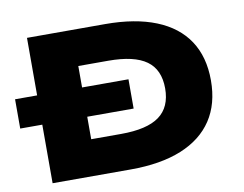

<svg xmlns="http://www.w3.org/2000/svg" viewBox="-80 -811 1167 917"><g transform="rotate(-10 504.0 -352.5)"><path d="M104 0V-705H483Q628 -705 729 -664.5Q830 -624 882 -545.5Q934 -467 934 -353Q934 -239 882 -160.5Q830 -82 729.5 -41Q629 0 483 0ZM322 -175H467Q593 -175 652.5 -218.5Q712 -262 712 -353Q712 -444 652.5 -487Q593 -530 467 -530H322ZM-3 -284V-426H547V-284Z"/></g></svg>

Font: Nunito Sans 7pt Expanded Black
Style: Regular
Weight: 900
Width: 7
Designer: Vernon Adams
Foundry: Vernon Adams
Version: Version 3.101;gftools[0.9.27]